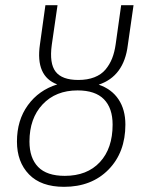

<svg xmlns="http://www.w3.org/2000/svg" viewBox="-20 -704 564 735"><path d="M469.2 -530.8Q454.6 -412.1 357.9 -379.9Q407.7 -362.8 433.8 -323.5Q460 -284.2 460 -227.1Q460 -120.6 395.3 -54.7Q330.6 11.2 225.1 11.2Q137.2 11.2 91.1 -36.4Q44.9 -84 44.9 -162.1Q44.9 -243.7 86.7 -301.3Q128.4 -358.9 199.2 -380.9Q115.2 -412.1 132.8 -533.2L153.8 -684.1H200.2L178.2 -532.2Q168.5 -461.4 192.9 -429.7Q217.3 -397.9 279.8 -397.9Q314.9 -397.9 341.3 -408.2Q367.7 -418.5 383.8 -437.7Q399.9 -457 409.2 -480.5Q418.5 -503.9 422.9 -535.2L443.8 -684.1H491.2ZM411.1 -227.1Q411.1 -290 377.9 -324Q344.7 -357.9 276.9 -357.9Q193.4 -357.9 143.1 -304.4Q92.8 -251 92.8 -162.1Q92.8 -99.1 126 -64.9Q159.2 -30.8 228 -30.8Q313.5 -30.8 362.3 -83.3Q411.1 -135.7 411.1 -227.1Z"/></svg>

Font: Fira Sans Compressed ExtraLight
Style: Italic
Weight: 250
Width: 3
Italic angle: -8°
Designer: Carrois Corporate & Edenspiekermann AG
Foundry: Carrois Corporate GbR & Edenspiekermann AG
Version: Version 4.203;PS 004.203;hotconv 1.0.88;makeotf.lib2.5.64775